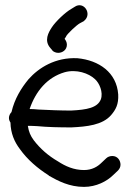

<svg xmlns="http://www.w3.org/2000/svg" viewBox="-20 -714 508 752"><path d="M15 -252C15 -246 17 -240 21 -234C22 -192 36 -159 58 -130C87 -89 128 -54 171 -27V-26C208 -5 252 18 309 18C357 18 399 -4 424 -29L442 -46C448 -52 452 -60 452 -69C452 -85 441 -103 420 -103C411 -103 402 -100 396 -94L378 -77C362 -61 340 -48 309 -48C269 -48 236 -63 207 -82C169 -104 137 -132 112 -165C99 -183 93 -197 89 -221C99 -221 111 -221 125 -220C165 -216 214 -215 259 -215H260C320 -218 381 -224 415 -263C433 -284 445 -305 443 -344C437 -430 368 -478 283 -486C197 -490 132 -449 92 -404C63 -369 37 -327 25 -275C19 -269 15 -260 15 -252ZM233 -431C279 -444 328 -427 352 -404C369 -389 385 -353 375 -325C362 -292 321 -284 258 -281C218 -281 169 -283 130 -285C119 -286 108 -287 96 -287C120 -357 165 -411 233 -431ZM185 -517V-516C190 -511 199 -507 208 -507C224 -507 242 -518 242 -539C242 -549 237 -557 233 -562C234 -564 237 -568 239 -571V-572C245 -583 280 -616 293 -623L308 -631L309 -632C343 -659 308 -712 272 -687L259 -679C236 -666 198 -630 183 -607C170 -587 151 -555 178 -525Z"/></svg>

Font: Stray Cat
Style: ExBd
Weight: 800
Version: Version 1.0